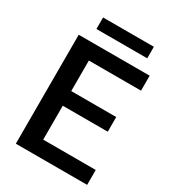

<svg xmlns="http://www.w3.org/2000/svg" viewBox="-205 -975 976 1085"><g transform="rotate(30 282.5 -432.0)"><path d="M537.6 -97.2V0H72.3V-710.9H535.2V-613.3H194.8V-414.1H488.3V-318.4H194.8V-97.2ZM474.1 -864.3V-789.1H142.6V-864.3Z"/></g></svg>

Font: Vazirmatn FD Medium
Style: Regular
Weight: 500
Designer: Saber Rastikerdar
Foundry: Saber Rastikerdar
Version: Version 33.003